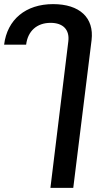

<svg xmlns="http://www.w3.org/2000/svg" viewBox="-169 -646 499 933"><path d="M163 -445 76 267H187L276 -451C289 -560 218 -626 89 -626C-44 -626 -134 -551 -149 -429H-42C-34 -495 10 -535 77 -535C137 -535 170 -502 163 -445Z"/></svg>

Font: TPK Tissa Web SemiBold
Style: Italic
Weight: 600
Italic angle: -7°
Designer: Jacques Le Bailly, Suppakit Chalermlarp | Katatrad Co.,Ltd.
Foundry: Jacques Le Bailly, Cadson Demak Co.,Ltd.
Version: Version 5.000;Glyphs 3.1.2 (3151)